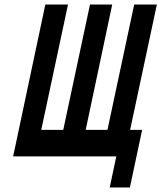

<svg xmlns="http://www.w3.org/2000/svg" viewBox="-20 -690 712 847"><path d="M38 0H493L464 137H553L607 -117H554L672 -670H572L454 -117H358L475 -670H377L259 -117H162L280 -670H180Z"/></svg>

Font: LT Wave Mono Bold
Style: Italic
Weight: 700
Designer: Daniel Lyons
Version: Version 2.5 (Glyphs App)